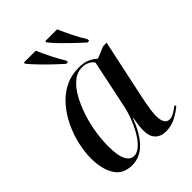

<svg xmlns="http://www.w3.org/2000/svg" viewBox="-221 -877 998 998"><g transform="rotate(-45 278.0 -378.0)"><path d="M157 10Q91 10 60.5 -39Q30 -88 30 -167Q30 -213 41.5 -265Q53 -317 76.5 -367Q100 -417 134.5 -457.5Q169 -498 215 -522Q261 -546 319 -546Q357 -546 381 -535Q405 -524 422 -508L488 -535H513L442 -202Q439 -189 435 -167Q431 -145 428 -123Q425 -101 425 -86Q425 -21 463 -21Q479 -21 495.5 -30.5Q512 -40 531 -55L537 -47Q515 -27 480.5 -8.5Q446 10 406 10Q368 10 346.5 -12Q325 -34 325 -75Q325 -98 328 -118Q331 -138 335 -162H333Q299 -74 256 -32Q213 10 157 10ZM198 -17Q221 -17 244 -37.5Q267 -58 286.5 -91Q306 -124 321 -162.5Q336 -201 343 -236L399 -503Q388 -519 370.5 -527Q353 -535 332 -535Q295 -535 264.5 -509.5Q234 -484 210.5 -441.5Q187 -399 170.5 -348.5Q154 -298 146 -246.5Q138 -195 138 -151Q138 -78 154.5 -47.5Q171 -17 198 -17ZM286 -606Q264 -626 236.5 -652Q209 -678 182.5 -705.5Q156 -733 136 -757V-766H223Q237 -733 258 -691Q279 -649 299 -617L300 -606ZM443 -606Q421 -626 393.5 -652Q366 -678 339.5 -705Q313 -732 293 -757V-766H380Q394 -733 415 -691Q436 -649 456 -617V-606Z"/></g></svg>

Font: Noto Serif Display SemiCondensed Medium
Style: Italic
Weight: 500
Width: 4
Italic angle: -12°
Designer: Monotype Design Team
Foundry: Monotype Imaging Inc.
Version: Version 2.009